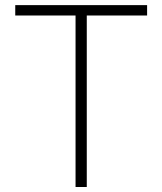

<svg xmlns="http://www.w3.org/2000/svg" viewBox="-20 -748 649 768"><path d="M41 -686V-727.5H568.4V-686H327.1V0H282.2V-686Z"/></svg>

Font: Inter 24pt ExtraLight
Style: Regular
Weight: 250
Designer: Rasmus Andersson
Foundry: rsms
Version: Version 4.001;git-66647c0bb